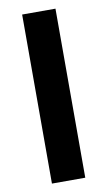

<svg xmlns="http://www.w3.org/2000/svg" viewBox="-82 -742 438 783"><g transform="rotate(-10 137.0 -350.0)"><path d="M68 -700H206V0H68Z"/></g></svg>

Font: Uncut Sans Variable
Style: Regular
Weight: 400
Designer: Kasper Nordkvist
Foundry: UNCUT.wtf
Version: Version 1.303;Glyphs 3.1.2 (3151)